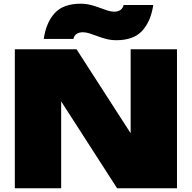

<svg xmlns="http://www.w3.org/2000/svg" viewBox="-20 -1016 1035 1036"><path d="M60 0V-750H393L685 -297V-750H935V0H612L310 -469V0ZM216 -806Q229 -895 275.5 -945.5Q322 -996 415 -996Q443 -996 468.5 -989.5Q494 -983 516.5 -974.5Q539 -966 559 -959.5Q579 -953 596 -953Q616 -953 629.5 -962Q643 -971 647 -989H807Q794 -901 747.5 -850Q701 -799 608 -799Q580 -799 554.5 -805.5Q529 -812 506.5 -820.5Q484 -829 464 -835.5Q444 -842 427 -842Q407 -842 393.5 -833Q380 -824 376 -806Z"/></svg>

Font: Bounded
Style: Regular
Weight: 900
Designer: Vlad Churkin
Version: Version 1.0